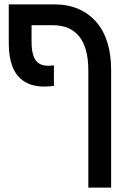

<svg xmlns="http://www.w3.org/2000/svg" viewBox="-20 -615 585 876"><path d="M383 241V-294Q383 -397 341.5 -448.5Q300 -500 221 -500H39V-595H229Q290 -595 338 -574Q386 -553 419.5 -514.5Q453 -476 470 -421Q487 -366 487 -297V241ZM183 -220Q127 -220 90.5 -243.5Q54 -267 37 -311Q20 -355 20 -417V-595H124V-425Q124 -386 132 -362Q140 -338 156.5 -326.5Q173 -315 198 -315Q205 -315 212 -315.5Q219 -316 226 -317V-223Q215 -222 204 -221Q193 -220 183 -220Z"/></svg>

Font: Noto Sans Hebrew SemiCondensed Medium
Style: Regular
Weight: 500
Width: 4
Designer: Monotype Design Team
Foundry: Monotype Imaging Inc.
Version: Version 2.003